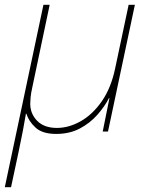

<svg xmlns="http://www.w3.org/2000/svg" viewBox="-42 -548 614 800"><path d="M-22 232 139 -528H165L93 -186Q87 -159 85.5 -143Q84 -127 84 -116Q84 -74 113 -44.5Q142 -15 195 -15Q245 -15 294.5 -43Q344 -71 382.5 -126.5Q421 -182 438 -264L494 -528H520L408 0H386L414 -139H412Q394 -104 363.5 -69.5Q333 -35 290.5 -12.5Q248 10 192 10Q135 10 106.5 -16Q78 -42 68 -74H66Q56 -12 35 87L4 232Z"/></svg>

Font: Noto Sans Thin
Style: Italic
Weight: 100
Italic angle: -12°
Designer: Monotype Design Team
Foundry: Monotype Imaging Inc.
Version: Version 2.013; ttfautohint (v1.8.4.7-5d5b)